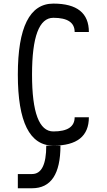

<svg xmlns="http://www.w3.org/2000/svg" viewBox="-20 -801 587 1056"><path d="M78.1 -390.6Q78.1 -781.2 273.4 -781.2Q468.8 -781.2 468.8 -625H390.6Q390.6 -703.1 273.4 -703.1Q156.2 -703.1 156.2 -390.6Q156.2 -78.1 273.4 -78.1Q390.6 -78.1 390.6 -156.2H468.8Q468.8 0 273.4 0Q78.1 0 78.1 -390.6ZM78.1 156.2H156.2Q234.4 156.2 234.4 0H312.5Q312.5 234.4 156.2 234.4H78.1Z"/></svg>

Font: Luculent
Style: Regular
Weight: 400
Monospace: yes
Designer: Andrew Kensler
Version: Version 1.0.0-845fa02f9341